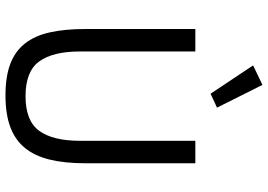

<svg xmlns="http://www.w3.org/2000/svg" viewBox="-162 -828 1001 718"><g transform="rotate(90 339.0 -468.5)"><path d="M172 -698V-266Q172 -166 209 -114.5Q246 -63 339 -63Q432 -63 469 -114.5Q506 -166 506 -266V-698H590V-286Q590 -210 576.5 -154Q563 -98 533 -61Q503 -24 454.5 -6Q406 12 336 12Q266 12 218.5 -6Q171 -24 142 -61Q113 -98 100.5 -154Q88 -210 88 -286V-698ZM224 -914 297 -949 382 -779 330 -755Z"/></g></svg>

Font: IBM Plex Sans
Style: Regular
Weight: 400
Designer: Mike Abbink, Paul van der Laan, Pieter van Rosmalen
Foundry: Bold Monday
Version: Version 3.005